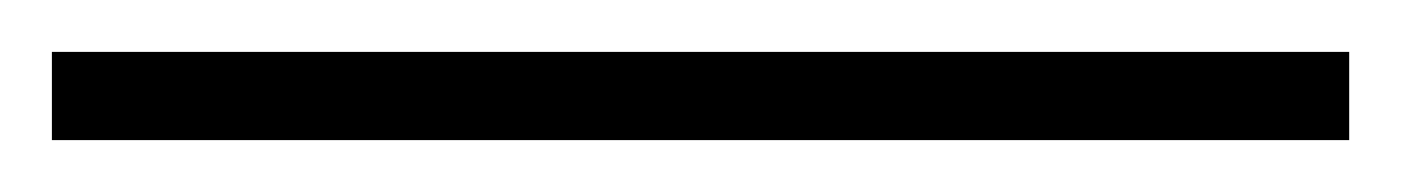

<svg xmlns="http://www.w3.org/2000/svg" viewBox="-20 76 540 74"><path d="M0 130V96H500V130Z"/></svg>

Font: Mulat Addis
Style: Regular
Weight: 400
Designer: Fasil fikreab
Version: Version 1.001; ttfautohint (v1.8.3)